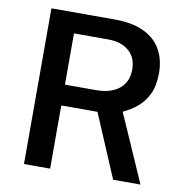

<svg xmlns="http://www.w3.org/2000/svg" viewBox="-81 -800 848 878"><g transform="rotate(10 343.5 -361.5)"><path d="M628.5 0H501.5L377 -293.5H209V0H87.5V-723H381Q464 -723 517.8 -697.2Q571.5 -671.5 597.5 -624.8Q623.5 -578 623.5 -515.5Q623.5 -457.5 604.5 -418.2Q585.5 -379 555.2 -354.2Q525 -329.5 490.5 -314ZM353.5 -390Q422.5 -390 461.2 -422Q500 -454 500 -511Q500 -567 464 -597.5Q428 -628 369 -628H209V-390Z"/></g></svg>

Font: Public Sans SemiBold
Style: Regular
Weight: 600
Designer: The Public Sans Project Authors: Dan O. Williams and USWDS (Libre Franklin designed by Pablo Impallari and Rodrigo Fuenz
Version: Version 1.007